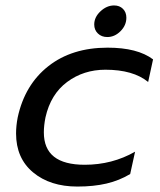

<svg xmlns="http://www.w3.org/2000/svg" viewBox="-20 -670 587 705"><path d="M326 -580Q326 -607 349 -628.5Q372 -650 399 -650Q419 -650 431.5 -637.5Q444 -625 444 -605Q444 -577 422.5 -555.5Q401 -534 374 -534Q353 -534 339.5 -547Q326 -560 326 -580ZM39 -180Q39 -208 45 -239Q71 -359 157.5 -427Q244 -495 375 -495Q485 -495 542 -452L524 -369Q469 -414 367 -414Q287 -414 226.5 -369Q166 -324 147 -239Q141 -209 141 -184Q141 -124 178.5 -94.5Q216 -65 291 -65Q392 -65 476 -113L458 -31Q418 -7 371 4Q324 15 264 15Q164 15 101.5 -37Q39 -89 39 -180Z"/></svg>

Font: Prompt
Style: Italic
Weight: 400
Italic angle: -12°
Designer: Katatrad Team
Foundry: CadsonDemak
Version: Version 1.001